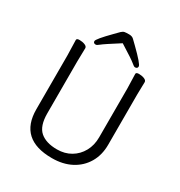

<svg xmlns="http://www.w3.org/2000/svg" viewBox="-207 -1036 1125 1198"><g transform="rotate(30 355.0 -437.0)"><path d="M180 -680 178 -584V-210Q178 -119 220.5 -82Q263 -45 342 -45Q398 -45 441 -70.5Q484 -96 508.5 -140.5Q533 -185 533 -242V-595L530 -697Q530 -709 551 -709Q572 -709 589.5 -702Q607 -695 607 -682L605 -594V-230Q605 -156 572 -100Q539 -44 480 -13Q421 18 342 18Q106 18 106 -198V-586L103 -695Q103 -707 124 -707Q145 -707 162.5 -700Q180 -693 180 -680ZM367 -824Q266 -760 249.5 -746Q233 -732 225 -732Q207 -732 207 -747.5Q207 -763 288 -845Q308 -866 319.5 -877Q331 -888 341.5 -890Q352 -892 374 -892Q396 -892 408 -880Q420 -868 440 -849Q526 -765 526 -748.5Q526 -732 508 -732Q500 -732 482.5 -747.5Q465 -763 367 -824Z"/></g></svg>

Font: ToneOZ-Pinyin-WenKai-Regular
Style: Regular
Weight: 400
Designer: Fontworks Inc.
Foundry: ToneOZ
Version: Version 0.240331